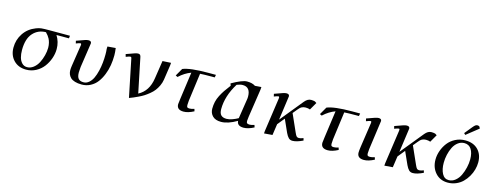

<svg xmlns="http://www.w3.org/2000/svg" viewBox="-24 -1279 4953 1941"><g transform="rotate(15 2452.0 -308.5)"><path d="M64.9 -176.8Q64.9 -258.3 109.4 -325Q153.8 -391.6 232.9 -421.9Q261.7 -433.6 287.6 -436.3Q313.5 -439 367.2 -439H585.9L583 -411.1H452.1Q491.2 -349.6 491.2 -273.9Q491.2 -225.1 473.9 -175.5Q456.5 -126 425.8 -85.2Q395 -44.4 347.7 -18.8Q300.3 6.8 245.1 6.8Q163.6 6.8 114.3 -44.4Q64.9 -95.7 64.9 -176.8ZM154.8 -174.8Q154.8 -131.3 164.1 -97.7Q173.3 -64 194.8 -42Q216.3 -20 248 -20Q283.7 -20 314.5 -43.9Q345.2 -67.9 364.3 -105Q383.3 -142.1 394 -184.1Q404.8 -226.1 404.8 -264.2Q404.8 -291.5 398.7 -315.9Q392.6 -340.3 383.8 -356.2Q375 -372.1 366.2 -383.8Q357.4 -395.5 351.6 -400.4L345.2 -405.8V-411.1Q261.2 -411.1 208 -351.8Q154.8 -292.5 154.8 -174.8Z M656.7 -405.8Q720.7 -429.2 743.4 -436.5Q766.1 -443.8 779.8 -443.8Q810.1 -443.8 810.1 -419.9Q810.1 -418.9 807.6 -401.9L772 -162.1Q768.1 -126.5 768.1 -105Q768.1 -60.1 785.2 -40Q802.2 -20 838.9 -20Q869.6 -20 894.8 -41.3Q919.9 -62.5 935.8 -96.2Q951.7 -129.9 962.4 -174.3Q973.1 -218.8 977.5 -262.5Q981.9 -306.2 981.9 -350.1Q981.9 -383.8 979 -405.8L980 -432.1L1064.9 -439Q1070.8 -395.5 1070.8 -363.8Q1070.8 -310.5 1062.3 -259Q1053.7 -207.5 1034.4 -159.2Q1015.1 -110.8 987.5 -74.2Q960 -37.6 918.2 -15.4Q876.5 6.8 826.7 6.8Q785.6 6.8 755.9 -2.2Q726.1 -11.2 709.7 -27.3Q693.4 -43.5 686 -62.7Q678.7 -82 678.7 -105Q678.7 -124.5 682.6 -149.9L716.8 -372.1Q719.7 -393.1 710 -393.1Q698.7 -393.1 663.1 -378.9Z M1177.7 -405.8Q1241.2 -429.2 1263.9 -436.5Q1286.6 -443.8 1298.8 -443.8Q1314 -443.8 1320.8 -435.5Q1327.6 -427.2 1330.1 -411.1L1403.8 -53.2Q1506.8 -107.4 1526.9 -245.1L1555.7 -434.1L1644 -439L1641.6 -411.1L1618.7 -256.8Q1613.3 -222.2 1598.4 -190.9Q1583.5 -159.7 1565.4 -136.2Q1547.4 -112.8 1520 -90.6Q1492.7 -68.4 1470.5 -54.2Q1448.2 -40 1417 -25.1Q1385.7 -10.3 1368.4 -2.9Q1351.1 4.4 1324.7 14.2L1245.6 -372.1Q1243.7 -385.3 1240.5 -389.2Q1237.3 -393.1 1231 -393.1Q1220.7 -393.1 1185.1 -378.9Z M1722.7 -328.1 1768.6 -408.2Q1843.3 -439 2032.7 -439H2113.8L2108.4 -411.1H2078.6Q1992.7 -411.1 1955.6 -408.2L1916.5 -116.2Q1913.6 -90.3 1913.6 -70.8Q1913.6 -52.7 1919.4 -46.9Q1925.3 -41 1943.4 -41Q1962.4 -41 1992.7 -50.8L1999.5 -26.9Q1939 4.9 1892.6 4.9Q1821.3 4.9 1821.3 -54.2Q1821.3 -62.5 1828.6 -113.8L1867.7 -396Q1801.8 -372.1 1743.7 -317.9Z M2166 -99.1Q2166 -137.2 2173.8 -171.6Q2181.6 -206.1 2199.2 -240Q2216.8 -273.9 2236.1 -302.7Q2255.4 -331.5 2286.1 -371.1L2278.3 -394Q2387.2 -456.1 2436 -456.1Q2491.2 -456.1 2522.9 -434.1L2589.4 -439L2587.4 -411.1L2543 -116.2Q2538.1 -79.6 2538.1 -70.8Q2538.1 -53.2 2545.9 -47.1Q2553.7 -41 2572.3 -41Q2590.8 -41 2621.1 -50.8L2628.4 -26.9Q2567.9 4.9 2521 4.9Q2453.1 4.9 2450.2 -47.9Q2356.4 6.8 2285.2 6.8Q2225.6 6.8 2195.8 -23.7Q2166 -54.2 2166 -99.1ZM2254.4 -119.1Q2254.4 -75.2 2273.7 -56.2Q2293 -37.1 2331.1 -37.1Q2358.9 -37.1 2392.6 -49.6Q2426.3 -62 2450.2 -76.2L2480 -269Q2484.4 -291 2484.4 -309.1Q2484.4 -410.2 2402.3 -410.2Q2377.4 -410.2 2341.3 -396Q2254.4 -255.4 2254.4 -119.1Z M2729 -405.8Q2793 -429.2 2815.7 -436.5Q2838.4 -443.8 2852.1 -443.8Q2882.3 -443.8 2882.3 -419.9Q2882.3 -418.9 2879.9 -401.9L2847.2 -167L3042 -405.8Q3073.2 -443.8 3108.9 -443.8Q3131.3 -443.8 3148.9 -439L3168 -426.8L3122.1 -347.2Q3102.5 -355 3076.2 -355Q3053.7 -355 3035.9 -345.9Q3018.1 -336.9 2998 -311L2961.9 -267.1L3043.9 -83Q3055.2 -57.1 3063.7 -48.1Q3072.3 -39.1 3087.9 -39.1Q3106 -39.1 3134.3 -50.8L3141.1 -26.9Q3076.2 4.9 3032.2 4.9Q3007.3 4.9 2991.5 -11Q2975.6 -26.9 2960.9 -58.1L2900.9 -191.9L2840.3 -117.2L2823.2 0L2736.3 6.8L2738.3 -19L2789.1 -372.1Q2792 -393.1 2782.2 -393.1Q2771 -393.1 2735.4 -378.9Z M3231.9 -328.1 3277.8 -408.2Q3352.5 -439 3542 -439H3623L3617.7 -411.1H3587.9Q3502 -411.1 3464.8 -408.2L3425.8 -116.2Q3422.9 -90.3 3422.9 -70.8Q3422.9 -52.7 3428.7 -46.9Q3434.6 -41 3452.6 -41Q3471.7 -41 3502 -50.8L3508.8 -26.9Q3448.2 4.9 3401.9 4.9Q3330.6 4.9 3330.6 -54.2Q3330.6 -62.5 3337.9 -113.8L3377 -396Q3311 -372.1 3252.9 -317.9Z M3693.4 -405.8Q3757.3 -429.2 3780 -436.5Q3802.7 -443.8 3816.4 -443.8Q3846.7 -443.8 3846.7 -419.9Q3846.7 -418.9 3844.2 -401.9L3804.7 -116.2Q3801.3 -85.9 3801.3 -70.8Q3801.3 -52.7 3807.4 -46.9Q3813.5 -41 3831.5 -41Q3850.1 -41 3880.4 -50.8L3887.7 -26.9Q3827.1 4.9 3780.3 4.9Q3709.5 4.9 3709.5 -54.2Q3709.5 -72.8 3715.3 -113.8L3753.4 -372.1Q3756.3 -393.1 3746.6 -393.1Q3735.4 -393.1 3699.7 -378.9Z M3988.3 -405.8Q4052.2 -429.2 4075 -436.5Q4097.7 -443.8 4111.3 -443.8Q4141.6 -443.8 4141.6 -419.9Q4141.6 -418.9 4139.2 -401.9L4106.4 -167L4301.3 -405.8Q4332.5 -443.8 4368.2 -443.8Q4390.6 -443.8 4408.2 -439L4427.2 -426.8L4381.3 -347.2Q4361.8 -355 4335.4 -355Q4313 -355 4295.2 -345.9Q4277.3 -336.9 4257.3 -311L4221.2 -267.1L4303.2 -83Q4314.5 -57.1 4323 -48.1Q4331.5 -39.1 4347.2 -39.1Q4365.2 -39.1 4393.6 -50.8L4400.4 -26.9Q4335.4 4.9 4291.5 4.9Q4266.6 4.9 4250.7 -11Q4234.9 -26.9 4220.2 -58.1L4160.2 -191.9L4099.6 -117.2L4082.5 0L3995.6 6.8L3997.6 -19L4048.3 -372.1Q4051.3 -393.1 4041.5 -393.1Q4030.3 -393.1 3994.6 -378.9Z M4479 -187Q4479 -233.4 4495.6 -280Q4512.2 -326.7 4542 -365.2Q4571.8 -403.8 4618.9 -428Q4666 -452.1 4722.2 -452.1Q4806.6 -452.1 4855.5 -402.3Q4904.3 -352.5 4904.3 -270Q4904.3 -233.4 4893.8 -194.8Q4883.3 -156.2 4862.3 -120.1Q4841.3 -84 4812.5 -55.7Q4783.7 -27.3 4743.4 -10.3Q4703.1 6.8 4658.2 6.8Q4577.6 6.8 4528.3 -48.3Q4479 -103.5 4479 -187ZM4567.9 -176.8Q4567.9 -109.4 4591.3 -64.7Q4614.7 -20 4661.1 -20Q4698.2 -20 4729.2 -45.2Q4760.3 -70.3 4778.8 -109.6Q4797.4 -148.9 4807.6 -193.1Q4817.9 -237.3 4817.9 -278.8Q4817.9 -344.2 4793 -383.5Q4768.1 -422.9 4719.2 -422.9Q4682.6 -422.9 4652.8 -400.1Q4623 -377.4 4605 -340.8Q4586.9 -304.2 4577.4 -261.7Q4567.9 -219.2 4567.9 -176.8ZM4689.9 -520 4752.9 -597.2Q4769 -616.7 4778.8 -623.8Q4788.6 -630.9 4802.2 -630.9Q4806.6 -630.9 4811.3 -629.2Q4815.9 -627.4 4818.4 -626L4821.3 -624L4831.1 -605L4705.1 -504.9Z"/></g></svg>

Font: Dehuti Alt
Style: Bold-Italic
Weight: 700
Version: Version 1.2